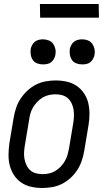

<svg xmlns="http://www.w3.org/2000/svg" viewBox="-20 -929 515 957"><path d="M191 8Q162 8 135 2Q108 -4 86 -19Q64 -34 49.5 -56.5Q35 -79 28.5 -105Q22 -131 22.5 -159.5Q23 -188 27 -216L48 -342Q52 -366 60 -390.5Q68 -415 82.5 -437Q97 -459 117 -477.5Q137 -496 160 -507.5Q183 -519 208 -523.5Q233 -528 257 -528Q286 -528 313 -522Q340 -516 362 -501Q384 -486 399 -463.5Q414 -441 420 -415Q426 -389 426 -360.5Q426 -332 421 -304L400 -178Q396 -154 388 -129.5Q380 -105 366 -83Q352 -61 332 -42.5Q312 -24 289 -12.5Q266 -1 240.5 3.5Q215 8 191 8ZM192 -61Q208 -61 224.5 -64.5Q241 -68 256 -77Q271 -86 283 -99Q295 -112 303.5 -126.5Q312 -141 316.5 -157Q321 -173 324 -189L345 -315Q348 -332 348.5 -349.5Q349 -367 346.5 -383Q344 -399 337 -414Q330 -429 318 -439.5Q306 -450 290 -454.5Q274 -459 257 -459Q241 -459 224.5 -455.5Q208 -452 193 -443Q178 -434 165.5 -421Q153 -408 144.5 -393.5Q136 -379 131.5 -363Q127 -347 125 -331L104 -205Q101 -188 100 -170.5Q99 -153 102 -137Q105 -121 112 -106Q119 -91 130.5 -80.5Q142 -70 158.5 -65.5Q175 -61 192 -61ZM390 -608Q375 -608 361 -613Q347 -618 339 -629.5Q331 -641 328.5 -655.5Q326 -670 328 -685Q330 -695 335.5 -705Q341 -715 349.5 -721.5Q358 -728 369 -730.5Q380 -733 390 -733Q405 -733 418.5 -727.5Q432 -722 440 -710.5Q448 -699 451 -684.5Q454 -670 451 -655Q449 -645 443.5 -635Q438 -625 429.5 -618.5Q421 -612 410.5 -610Q400 -608 390 -608ZM194 -608Q179 -608 165.5 -613Q152 -618 144 -629.5Q136 -641 133.5 -655.5Q131 -670 133 -685Q135 -695 140.5 -705Q146 -715 154.5 -721.5Q163 -728 173.5 -730.5Q184 -733 194 -733Q209 -733 223 -727.5Q237 -722 245 -710.5Q253 -699 256 -684.5Q259 -670 256 -655Q254 -645 248.5 -635Q243 -625 234.5 -618.5Q226 -612 215 -610Q204 -608 194 -608ZM180 -841 179 -909H472L473 -841Z"/></svg>

Font: Iosevka QP
Style: Italic
Weight: 400
Italic angle: -9°
Designer: Belleve Invis
Foundry: Belleve Invis
Version: Version 20.0.0; ttfautohint (v1.8.4)